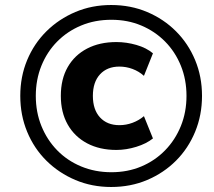

<svg xmlns="http://www.w3.org/2000/svg" viewBox="-20 -736 855 767"><path d="M424 11Q347 11 281 -17Q215 -45 165.5 -94Q116 -143 88.5 -209.5Q61 -276 61 -353Q61 -430 88.5 -496Q116 -562 165.5 -611Q215 -660 281 -688Q347 -716 424 -716Q502 -716 568 -688Q634 -660 683 -611Q732 -562 759.5 -496Q787 -430 787 -353Q787 -276 759.5 -209.5Q732 -143 683 -94Q634 -45 568 -17Q502 11 424 11ZM445 -137Q378 -137 328 -163.5Q278 -190 250.5 -238.5Q223 -287 223 -353Q223 -420 250.5 -468Q278 -516 328 -542Q378 -568 445 -568Q485 -568 525 -556.5Q565 -545 591 -523L555 -433Q535 -451 509.5 -460.5Q484 -470 457 -470Q408 -470 379.5 -439Q351 -408 351 -353Q351 -298 379.5 -267Q408 -236 457 -236Q484 -236 509.5 -245.5Q535 -255 555 -272L591 -183Q565 -162 524.5 -149.5Q484 -137 445 -137ZM425 -48Q490 -48 544.5 -71Q599 -94 639.5 -135.5Q680 -177 702.5 -232.5Q725 -288 725 -353Q725 -418 702.5 -473.5Q680 -529 639.5 -570Q599 -611 544.5 -634Q490 -657 425 -657Q359 -657 304 -634Q249 -611 208.5 -570Q168 -529 145.5 -473.5Q123 -418 123 -353Q123 -288 145.5 -232.5Q168 -177 208.5 -135.5Q249 -94 304.5 -71Q360 -48 425 -48Z"/></svg>

Font: Nunito Sans 9pt ExtraBold
Style: Italic
Weight: 800
Italic angle: -9°
Version: Version 3.101;gftools[0.9.27]